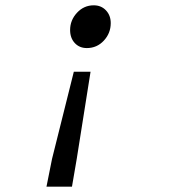

<svg xmlns="http://www.w3.org/2000/svg" viewBox="-20 -520 640 723"><path d="M321 -250 269 78 251 183H155L176 78L258 -250ZM333 -500Q361 -500 379 -481Q397 -462 397 -433Q397 -395 371 -367Q345 -339 307 -339Q279 -339 261.5 -358Q244 -377 244 -407Q244 -444 270 -472Q296 -500 333 -500Z"/></svg>

Font: TypoPRO Source Code Pro
Style: Italic
Weight: 500
Italic angle: -11°
Monospace: yes
Designer: Paul D. Hunt, Teo Tuominen
Foundry: Adobe Systems Incorporated
Version: Version 1.030;PS 1.0;hotconv 1.0.84;makeotf.lib2.5.63406